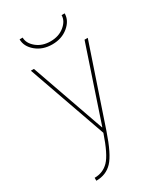

<svg xmlns="http://www.w3.org/2000/svg" viewBox="-226 -1010 953 1110"><g transform="rotate(-30 250.0 -455.0)"><path d="M379.9 -919.9H400.4Q400.4 -872.1 356.9 -835.9Q313.5 -799.8 250 -799.8Q186.5 -799.8 143.1 -835.9Q99.6 -872.1 99.6 -919.9H120.1Q120.1 -881.8 157.2 -851.1Q194.3 -820.3 250 -820.3Q305.7 -820.3 342.8 -851.1Q379.9 -881.8 379.9 -919.9ZM249 -210 65.4 -730.5H85.9L257.8 -241.2H259.8L423.8 -730.5H445.3L269.5 -210Q225.6 -80.1 183.6 -35.2Q141.6 9.8 75.2 9.8V-9.8Q131.8 -9.8 169.9 -49.3Q208 -88.9 249 -210Z"/></g></svg>

Font: Mgen+ 1mn thin
Style: Regular
Weight: 100
Designer: [Source Han Sans]
Ryoko NISHIZUKA  (kana & ideographs); Paul D. Hunt (Latin, Greek & Cyrillic); Wenlong ZHANG  (bopomofo
Version: Version 1.059.20150602